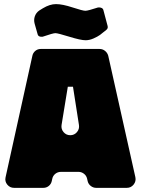

<svg xmlns="http://www.w3.org/2000/svg" viewBox="-20 -906 679 926"><path d="M6.8 -50.8 136.2 -637.2Q139.2 -651.4 150.4 -660.6Q161.6 -669.9 176.8 -669.9H460Q475.1 -669.9 486.6 -660.6Q498 -651.4 502 -637.2L632.8 -51.8Q637.2 -31.7 624.5 -15.9Q611.8 0 591.8 0H443.8Q429.7 0 418 -9Q406.2 -18.1 402.8 -32.2L399.9 -44.9Q396.5 -59.1 384.8 -68.1Q373 -77.1 358.9 -77.1H273.9Q258.3 -77.1 246.6 -67.6Q234.9 -58.1 231.9 -43L230 -34.2Q227.1 -19 215.6 -9.5Q204.1 0 189 0H47.9Q27.8 0 15.1 -15.6Q2.4 -31.2 6.8 -50.8ZM332 -487.8H307.1L276.9 -303.2Q273.9 -283.7 286.6 -268.8Q299.3 -253.9 318.8 -253.9Q338.4 -253.9 351.1 -268.8Q363.8 -283.7 360.8 -303.2ZM393.1 -711.9Q369.1 -711.9 314 -729Q258.8 -746.1 247.1 -746.1Q235.8 -746.1 186 -729Q164.6 -726.1 161.1 -742.2L147 -792Q142.1 -810.1 147.9 -827.1Q153.8 -844.2 168.9 -855Q182.1 -863.8 187 -866.2Q220.2 -886.2 250 -886.2Q281.2 -886.2 330.1 -870.1Q378.9 -854 392.1 -854Q403.8 -854 453.1 -870.1Q475.6 -871.6 479 -856L499 -780.8Q502 -769.5 493.2 -762.2Q473.1 -745.6 462.2 -737.5Q451.2 -729.5 431.4 -720.7Q411.6 -711.9 393.1 -711.9Z"/></svg>

Font: Don José
Style: Regular
Weight: 900
Designer: Cristian Tournier
Version: Version 1.000